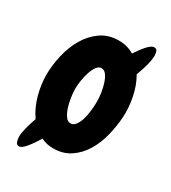

<svg xmlns="http://www.w3.org/2000/svg" viewBox="-178 -713 803 904"><g transform="rotate(30 223.5 -260.5)"><path d="M411.1 -588.9Q411.1 -567.4 403.3 -536.6Q395.5 -505.9 381.8 -470.7Q408.2 -424.8 418.9 -369.6Q429.7 -314.5 426.8 -265.6Q423.8 -213.9 410.6 -161.1Q397.5 -108.4 372.1 -66.4Q346.7 -24.4 307.6 2Q268.6 28.3 214.8 28.3Q178.7 28.3 149.4 13.7Q126 51.8 105.5 76.2Q85 100.6 71.3 100.6Q57.6 100.6 53.2 86.4Q48.8 72.3 48.8 61.5Q48.8 41 56.2 12.2Q63.5 -16.6 75.2 -49.8Q44.9 -92.8 29.8 -147.9Q14.6 -203.1 14.6 -255.9Q14.6 -307.6 27.3 -362.8Q40 -418 66.4 -463.4Q92.8 -508.8 133.8 -537.6Q174.8 -566.4 231.4 -566.4Q277.3 -566.4 313.5 -543.9Q335.9 -578.1 356 -600.1Q376 -622.1 390.6 -622.1Q404.3 -622.1 407.7 -609.9Q411.1 -597.7 411.1 -588.9ZM224.6 -413.1Q210 -413.1 198.7 -397.5Q187.5 -381.8 180.2 -359.4Q172.9 -336.9 168.9 -312Q165 -287.1 165 -268.6Q165 -245.1 169.4 -217.8Q173.8 -190.4 181.6 -167.5Q189.5 -144.5 200.7 -129.4Q211.9 -114.3 226.6 -114.3Q242.2 -114.3 253.4 -128.9Q264.6 -143.6 271.5 -166Q278.3 -188.5 281.2 -215.3Q284.2 -242.2 284.2 -265.6Q284.2 -287.1 280.3 -313Q276.4 -338.9 269 -361.3Q261.7 -383.8 250.5 -398.4Q239.3 -413.1 224.6 -413.1Z"/></g></svg>

Font: Chewy
Style: Regular
Weight: 400
Version: Version 1.001